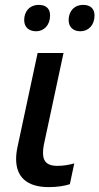

<svg xmlns="http://www.w3.org/2000/svg" viewBox="-20 -756 407 786"><path d="M309 -628C342 -628 367 -653 367 -693C367 -721 349 -736 321 -736C283 -736 261 -709 261 -674C261 -643 282 -628 309 -628ZM128 -628C160 -628 185 -653 185 -693C185 -721 168 -736 139 -736C101 -736 79 -709 79 -674C79 -643 100 -628 128 -628ZM180 10C214 10 245 5 266 -2L284 -87C261 -81 241 -77 214 -77C180 -77 156 -89 156 -130C156 -139 157 -149 159 -161L240 -539H134L52 -156C48 -138 46 -121 46 -105C46 -35 86 10 180 10Z"/></svg>

Font: Noto Sans Medium
Style: Italic
Weight: 500
Italic angle: -12°
Designer: Monotype Design Team
Foundry: Monotype Imaging Inc.
Version: Version 2.013